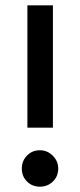

<svg xmlns="http://www.w3.org/2000/svg" viewBox="-20 -694 302 722"><path d="M179 -214H83V-674H179ZM199 -60Q199 -31 179 -11.5Q159 8 130 8Q101 8 81.5 -11.5Q62 -31 62 -60Q62 -89 81.5 -109Q101 -129 130 -129Q158 -129 178.5 -108.5Q199 -88 199 -60Z"/></svg>

Font: Hind Vadodara Medium
Style: Regular
Weight: 500
Designer: Hitesh Malaviya
Foundry: Indian Type Foundry
Version: Version 1.001;PS 1.0;hotconv 1.0.86;makeotf.lib2.5.63406; tt